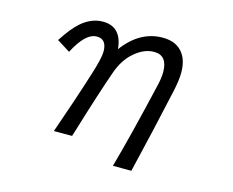

<svg xmlns="http://www.w3.org/2000/svg" viewBox="-98 -725 1197 986"><g transform="rotate(15 500.0 -232.0)"><path d="M236.3 24.9Q303.2 -166 349.1 -312.5Q377 -401.4 377 -434.6Q377 -501 324.7 -501Q264.2 -501 206.1 -388.2L136.2 -432.1Q180.7 -501 217.8 -534.2Q272.5 -583 335 -583Q434.6 -583 445.3 -466.3Q531.7 -583 653.3 -583Q730 -583 765.1 -530.8Q790.5 -493.7 790.5 -432.6Q790.5 -394 776.9 -331.5Q725.1 -95.2 673.3 119.1H575.2Q622.1 -46.9 689.9 -338.4Q700.2 -382.3 700.2 -411.6Q700.2 -501 629.4 -501Q575.7 -501 524.9 -457Q477.1 -416 451.7 -344.7Q409.7 -226.6 342.8 -6.3L333 24.9Z"/></g></svg>

Font: FORM UDPGothic
Style: Regular
Weight: 400
Foundry: Pronama LLC
Version: Version 1.05101